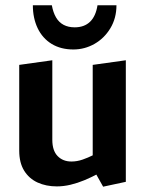

<svg xmlns="http://www.w3.org/2000/svg" viewBox="-20 -694 554 730"><path d="M372.1 15.8 346.3 -30.2Q325.7 -19.2 300.3 -8.6Q274.9 2 248.2 8.4Q221.5 14.7 196.1 14.7Q155.2 14.7 122.8 -0.1Q90.4 -15 71.7 -45.3Q53.1 -75.6 53.1 -121.1V-447.3L178.9 -464.9V-162.2Q178.9 -121.6 198.9 -100.8Q219 -79.9 251.6 -79.9Q273 -79.9 294.2 -87.3Q315.5 -94.8 332.5 -103.4V-447.3L458.4 -464.9V-2.7ZM104.9 -674H177.1Q182 -646.7 193 -627.8Q204 -609 221.9 -599.5Q239.8 -590.1 263.9 -590.1Q300.4 -590.1 322.4 -611.3Q344.3 -632.5 350.7 -674H422.8Q422.8 -625.1 399.7 -586.7Q376.6 -548.4 339.2 -527.1Q301.7 -505.9 258.9 -505.9Q211.1 -505.9 176.3 -527.1Q141.6 -548.4 123.2 -586.7Q104.9 -625.1 104.9 -674Z"/></svg>

Font: Ancizar Sans Thin
Style: Regular
Weight: 100
Designer: Cesar Puertas, Viviana Monsalve, Julian Moncada, Julian Prieto, Jose Castro, Mariel Hernandez, Felipe Aragon, Sara Alarc
Version: Version 8.100